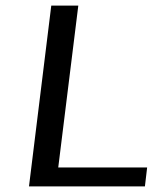

<svg xmlns="http://www.w3.org/2000/svg" viewBox="-20 -669 560 689"><path d="M500 0 508 -68H189L261 -649H164L84 0Z"/></svg>

Font: Gamestation Text
Style: Italic
Weight: 400
Designer: Jonas Hecksher
Foundry: Jonas Hecksher, Playtypeª, e-types AS
Version: Version 1.003